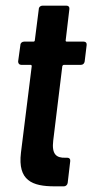

<svg xmlns="http://www.w3.org/2000/svg" viewBox="-20 -658 326 678"><path d="M279 -441 286 -499C287 -506 283 -511 276 -511H216C213 -511 211 -513 212 -516L225 -626C226 -633 222 -638 215 -638H130C123 -638 117 -633 117 -626L103 -516C103 -513 101 -511 98 -511H65C58 -511 52 -506 52 -499L44 -441C44 -434 48 -429 55 -429H88C91 -429 92 -427 92 -424L54 -119C42 -20 94 0 173 0H206C212 0 218 -5 219 -12L228 -89C229 -96 225 -101 218 -101H211C179 -100 162 -113 168 -162L200 -424C201 -427 203 -429 206 -429H266C273 -429 278 -434 279 -441Z"/></svg>

Font: Barlow Condensed SemiBold
Style: Italic
Weight: 600
Width: 3
Italic angle: -7°
Designer: Jeremy Tribby
Foundry: Tribby Type
Version: Version 1.422;hotconv 1.0.109;makeotfexe 2.5.65596